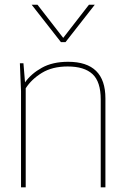

<svg xmlns="http://www.w3.org/2000/svg" viewBox="-20 -800 530 820"><path d="M430.2 0H410.2V-375Q410.2 -451.2 375 -483.6Q339.8 -516.1 269 -516.1Q203.6 -516.1 158.9 -488.8Q114.3 -461.4 89.8 -422.9V0H69.8V-410.2L64.9 -529.8H80.1L86.9 -448.2Q113.3 -485.4 158.9 -510.7Q204.6 -536.1 271 -536.1Q430.2 -536.1 430.2 -379.9ZM115.2 -779.8H140.1L250 -638.2L359.9 -779.8H384.8L259.8 -620.1H240.2Z"/></svg>

Font: Cooper Hewitt
Style: Thin
Weight: 701
Designer: Village Type and Design LLC
Foundry: Cooper Hewitt Smithsonian Design Museum
Version: 1.000